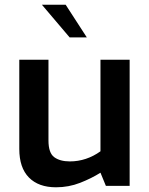

<svg xmlns="http://www.w3.org/2000/svg" viewBox="-20 -790 633 816"><path d="M218 6Q144 6 103 -35.5Q62 -77 62 -157V-536H186V-193Q186 -140 210.5 -122Q235 -104 277 -104Q312 -104 345 -115Q378 -126 407 -147V-536H531V0H430L407 -56Q369 -32 320.5 -13Q272 6 218 6ZM276 -631 158 -770H259L349 -631Z"/></svg>

Font: Exo Thin SemiBold
Style: Regular
Weight: 600
Version: Version 2.000